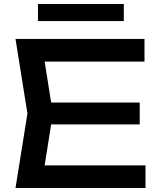

<svg xmlns="http://www.w3.org/2000/svg" viewBox="-20 -946 806 966"><path d="M683 -320H159V-430H683ZM193 -40 130 -114H712V0H58L118 -375L58 -750H707V-636H130L193 -710L246 -375ZM171 -926H603V-840H171Z"/></svg>

Font: Unbounded Variable
Style: Regular
Weight: 400
Designer: Luke Prowse, Jean-Baptiste Morizot, Fátima Lázaro, Florian Runge
Foundry: NaN
Version: Version 1.600;FEAKit 1.0